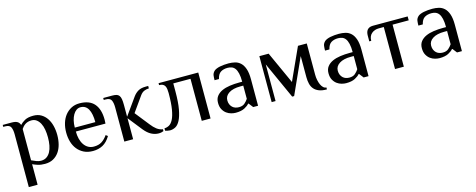

<svg xmlns="http://www.w3.org/2000/svg" viewBox="-35 -1093 4702 1897"><g transform="rotate(-15 2316.0 -145.0)"><path d="M177 -60Q200 -49 224.5 -39.5Q249 -30 272 -30Q306 -30 329.5 -46Q353 -62 368 -89.5Q383 -117 390 -154.5Q397 -192 397 -235Q397 -278 390.5 -315.5Q384 -353 369.5 -380.5Q355 -408 333.5 -424Q312 -440 282 -440Q261 -440 245 -435Q229 -430 216.5 -421.5Q204 -413 194 -402Q184 -391 177 -380ZM87 -350Q87 -395 74.5 -422.5Q62 -450 17 -450H-3V-470H87Q125 -470 144.5 -459Q164 -448 172 -425H177Q192 -444 224 -462Q256 -480 312 -480Q357 -480 390.5 -460.5Q424 -441 446.5 -408Q469 -375 480.5 -330.5Q492 -286 492 -235Q492 -184 480.5 -139.5Q469 -95 445.5 -62Q422 -29 386.5 -9.5Q351 10 302 10Q260 10 230 0.5Q200 -9 177 -20V190H87Z M981 -220H678Q678 -179 687 -144Q696 -109 713.5 -83.5Q731 -58 756 -44Q781 -30 813 -30Q862 -30 894.5 -51Q927 -72 953 -110L973 -95Q939 -38 894.5 -14Q850 10 793 10Q740 10 701 -9.5Q662 -29 635.5 -62Q609 -95 596 -139.5Q583 -184 583 -235Q583 -286 596.5 -330.5Q610 -375 636 -408Q662 -441 699 -460.5Q736 -480 783 -480Q885 -480 934 -423Q983 -366 983 -260ZM888 -260Q888 -347 862 -393.5Q836 -440 783 -440Q760 -440 741 -426.5Q722 -413 708 -389Q694 -365 686 -332Q678 -299 678 -260Z M1205 -230 1330 -405Q1352 -435 1381.5 -452.5Q1411 -470 1460 -470H1485V-445Q1462 -445 1438 -435.5Q1414 -426 1395 -400L1285 -245L1400 -100Q1426 -66 1453.5 -45Q1481 -24 1515 -19V0Q1507 4 1493.5 7Q1480 10 1465 10Q1427 10 1390.5 -9Q1354 -28 1320 -70L1205 -215V0H1115V-350Q1115 -395 1102.5 -422.5Q1090 -450 1045 -450H1025V-470H1115Q1141 -470 1158.5 -465.5Q1176 -461 1186.5 -447.5Q1197 -434 1201 -410.5Q1205 -387 1205 -350Z M1731 -350Q1731 -237 1718 -167Q1705 -97 1684 -57.5Q1663 -18 1636 -4Q1609 10 1581 10Q1573 10 1556.5 7Q1540 4 1532 1V-24Q1556 -24 1579.5 -36.5Q1603 -49 1621.5 -84Q1640 -119 1651 -183Q1662 -247 1662 -350Q1662 -372 1659.5 -390.5Q1657 -409 1649.5 -422.5Q1642 -436 1628 -443Q1614 -450 1591 -450V-470H1997V0H1907V-430H1731Z M2393 -230H2363Q2288 -230 2245.5 -202.5Q2203 -175 2203 -130Q2203 -106 2211 -88Q2219 -70 2232 -58Q2245 -46 2262 -40.5Q2279 -35 2298 -35Q2335 -35 2356.5 -53.5Q2378 -72 2393 -95ZM2433 0 2398 -45H2393Q2378 -26 2344 -8Q2310 10 2253 10Q2232 10 2207 3.5Q2182 -3 2160 -19Q2138 -35 2123 -62Q2108 -89 2108 -130Q2108 -171 2129 -198Q2150 -225 2185 -241Q2220 -257 2266 -263.5Q2312 -270 2363 -270H2393Q2393 -322 2385 -355.5Q2377 -389 2363 -407.5Q2349 -426 2329.5 -433Q2310 -440 2288 -440Q2246 -440 2217.5 -422Q2189 -404 2178 -355H2133Q2133 -381 2136 -403.5Q2139 -426 2158 -445Q2167 -454 2183.5 -461Q2200 -468 2220 -472Q2240 -476 2262.5 -478Q2285 -480 2308 -480Q2342 -480 2373.5 -472.5Q2405 -465 2429.5 -442.5Q2454 -420 2468.5 -378.5Q2483 -337 2483 -270V0Z M2852 0H2832L2662 -375V0H2622V-470H2717L2867 -140L3017 -470H3107V-150Q3107 -122 3112.5 -95Q3118 -68 3127.5 -47Q3137 -26 3151 -13Q3165 0 3182 0V20Q3135 20 3103.5 8Q3072 -4 3052.5 -26Q3033 -48 3025 -79.5Q3017 -111 3017 -150V-365Z M3523 -230H3493Q3418 -230 3375.5 -202.5Q3333 -175 3333 -130Q3333 -106 3341 -88Q3349 -70 3362 -58Q3375 -46 3392 -40.5Q3409 -35 3428 -35Q3465 -35 3486.5 -53.5Q3508 -72 3523 -95ZM3563 0 3528 -45H3523Q3508 -26 3474 -8Q3440 10 3383 10Q3362 10 3337 3.5Q3312 -3 3290 -19Q3268 -35 3253 -62Q3238 -89 3238 -130Q3238 -171 3259 -198Q3280 -225 3315 -241Q3350 -257 3396 -263.5Q3442 -270 3493 -270H3523Q3523 -322 3515 -355.5Q3507 -389 3493 -407.5Q3479 -426 3459.5 -433Q3440 -440 3418 -440Q3376 -440 3347.5 -422Q3319 -404 3308 -355H3263Q3263 -381 3266 -403.5Q3269 -426 3288 -445Q3297 -454 3313.5 -461Q3330 -468 3350 -472Q3370 -476 3392.5 -478Q3415 -480 3438 -480Q3472 -480 3503.5 -472.5Q3535 -465 3559.5 -442.5Q3584 -420 3598.5 -378.5Q3613 -337 3613 -270V0Z M3834 -430Q3789 -430 3759 -404.5Q3729 -379 3729 -330H3709V-390Q3709 -405 3712.5 -419.5Q3716 -434 3724 -445Q3732 -456 3746.5 -463Q3761 -470 3784 -470H4139V-430H3974V0H3884V-430Z M4478 -230H4448Q4373 -230 4330.5 -202.5Q4288 -175 4288 -130Q4288 -106 4296 -88Q4304 -70 4317 -58Q4330 -46 4347 -40.5Q4364 -35 4383 -35Q4420 -35 4441.5 -53.5Q4463 -72 4478 -95ZM4518 0 4483 -45H4478Q4463 -26 4429 -8Q4395 10 4338 10Q4317 10 4292 3.5Q4267 -3 4245 -19Q4223 -35 4208 -62Q4193 -89 4193 -130Q4193 -171 4214 -198Q4235 -225 4270 -241Q4305 -257 4351 -263.5Q4397 -270 4448 -270H4478Q4478 -322 4470 -355.5Q4462 -389 4448 -407.5Q4434 -426 4414.5 -433Q4395 -440 4373 -440Q4331 -440 4302.5 -422Q4274 -404 4263 -355H4218Q4218 -381 4221 -403.5Q4224 -426 4243 -445Q4252 -454 4268.5 -461Q4285 -468 4305 -472Q4325 -476 4347.5 -478Q4370 -480 4393 -480Q4427 -480 4458.5 -472.5Q4490 -465 4514.5 -442.5Q4539 -420 4553.5 -378.5Q4568 -337 4568 -270V0Z"/></g></svg>

Font: Philosopher
Style: Regular
Weight: 400
Designer: Jovanny Lemonad
Foundry: Jovanny Lemonad
Version: Version 1.000